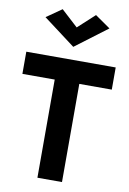

<svg xmlns="http://www.w3.org/2000/svg" viewBox="-104 -1038 739 1100"><g transform="rotate(10 265.5 -488.0)"><path d="M266 -887 363 -976 452 -914 266 -774 80 -914 169 -976ZM6 -571V-700H526V-571H337V0H194V-571Z"/></g></svg>

Font: Von Semi
Style: Regular
Weight: 600
Version: Version 4.000; ttfautohint (v1.8.4.7-5d5b)